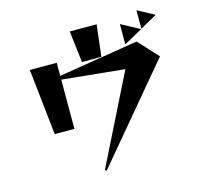

<svg xmlns="http://www.w3.org/2000/svg" viewBox="-125 -968 1250 1187"><g transform="rotate(-15 500.0 -375.0)"><path d="M404 74 688 -496 288 -536V-221H162L116 -644H288V-560L799 -643L915 -517L414 80ZM588 -810 564 -608H440L416 -810ZM727 -774 846 -710 727 -644ZM848 -830 956 -772 848 -712Z"/></g></svg>

Font: Tiejili SC
Style: Regular
Weight: 400
Designer: Buernia
Foundry: Ershou Xiaoxi Press
Version: Version 1.100